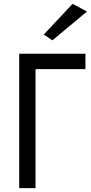

<svg xmlns="http://www.w3.org/2000/svg" viewBox="-20 -980 475 1000"><path d="M433 -920 358 -960 208 -800 253 -770ZM80 -700V0H165V-620H425V-700Z"/></svg>

Font: Jost
Style: Regular
Weight: 400
Version: Version 3.710